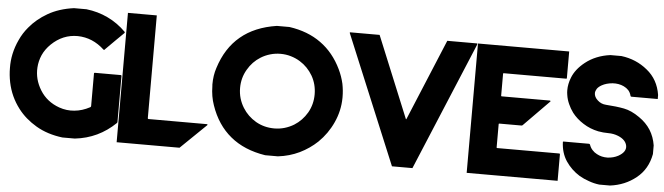

<svg xmlns="http://www.w3.org/2000/svg" viewBox="-54 -1007 4860 1405"><g transform="rotate(5 2376.0 -304.5)"><path d="M530.3 -780.3Q615.2 -770.5 688.5 -735.4Q762.7 -700.2 823.2 -639.6Q824.2 -638.7 824.2 -635.7Q824.2 -633.8 823.2 -631.8Q791 -599.6 758.8 -568.4Q726.6 -536.1 694.3 -503.9Q693.4 -502 691.4 -501Q689.5 -499 688.5 -497.1Q685.5 -495.1 683.6 -495.1Q681.6 -495.1 679.7 -497.1Q593.8 -577.1 484.4 -579.1Q375 -580.1 291 -499Q252.9 -461.9 232.4 -417Q212.9 -372.1 210 -325.2Q204.1 -238.3 252.9 -159.2Q301.8 -80.1 394.5 -46.9Q450.2 -27.3 506.8 -33.2Q563.5 -38.1 620.1 -68.4Q623 -69.3 624 -71.3Q626 -74.2 626 -77.1Q626 -157.2 626 -317.4Q626 -319.3 627 -320.3Q628.9 -322.3 630.9 -322.3Q695.3 -322.3 823.2 -322.3Q825.2 -322.3 826.2 -320.3Q828.1 -319.3 828.1 -317.4Q828.1 -204.1 828.1 22.5Q828.1 24.4 827.1 25.4Q826.2 27.3 825.2 29.3Q762.7 89.8 688.5 125Q614.3 160.2 527.3 169.9Q497.1 169.9 436.5 169.9Q325.2 156.2 242.2 107.4Q159.2 58.6 106.4 -10.7Q42 -94.7 20.5 -199.2Q9.8 -252 9.8 -303.7Q8.8 -355.5 19.5 -406.2Q31.2 -460.9 55.7 -512.7Q79.1 -564.5 116.2 -608.4Q169.9 -673.8 250 -719.7Q330.1 -765.6 438.5 -780.3Q460.9 -780.3 480.5 -780.3Q499 -780.3 530.3 -780.3Z M1046.9 -780.3Q1046.9 -528.3 1046.9 -25.4Q1046.9 -22.5 1048.8 -21.5Q1049.8 -19.5 1051.8 -19.5Q1195.3 -19.5 1482.4 -19.5Q1483.4 -19.5 1484.4 -18.6Q1486.3 -17.6 1486.3 -15.6Q1486.3 -15.6 1486.3 -14.6Q1485.4 -13.7 1485.4 -12.7Q1422.9 47.9 1296.9 169.9Q1143.6 169.9 835 169.9Q835 -146.5 835 -780.3Q885.7 -780.3 935.5 -780.3Q986.3 -780.3 1036.1 -780.3Q1039.1 -780.3 1042 -780.3Q1043.9 -780.3 1046.9 -780.3Z M2021.5 -780.3Q2158.2 -760.7 2253.9 -691.4Q2350.6 -622.1 2407.2 -503.9Q2431.6 -453.1 2443.4 -400.4Q2453.1 -351.6 2453.1 -303.7Q2453.1 -300.8 2453.1 -296.9Q2452.1 -202.1 2412.1 -115.2Q2373 -29.3 2305.7 36.1Q2249 89.8 2176.8 125Q2103.5 160.2 2019.5 169.9Q1988.3 169.9 1925.8 169.9Q1770.5 145.5 1669.9 62.5Q1568.4 -20.5 1520.5 -161.1Q1498 -224.6 1497.1 -298.8Q1496.1 -305.7 1496.1 -312.5Q1496.1 -378.9 1514.6 -434.6Q1561.5 -584 1665 -669.9Q1767.6 -755.9 1928.7 -780.3Q1951.2 -780.3 1970.7 -780.3Q1990.2 -780.3 2021.5 -780.3ZM1974.6 -579.1Q1934.6 -579.1 1898.4 -568.4Q1861.3 -557.6 1830.1 -538.1Q1771.5 -502 1736.3 -440.4Q1700.2 -378.9 1700.2 -304.7Q1700.2 -265.6 1710.9 -228.5Q1721.7 -192.4 1741.2 -161.1Q1777.3 -102.5 1838.9 -66.4Q1900.4 -31.2 1974.6 -31.2Q2013.7 -31.2 2050.8 -42Q2086.9 -52.7 2119.1 -72.3Q2176.8 -108.4 2212.9 -169.9Q2248 -231.4 2248 -304.7Q2248 -378.9 2212.9 -440.4Q2176.8 -502 2118.2 -538.1Q2086.9 -557.6 2049.8 -568.4Q2013.7 -579.1 1974.6 -579.1Z M2683.6 -780.3Q2765.6 -581.1 2928.7 -183.6Q2928.7 -183.6 2929.7 -182.6Q2931.6 -182.6 2931.6 -182.6Q2932.6 -182.6 2932.6 -183.6Q2932.6 -183.6 2932.6 -183.6Q3015.6 -382.8 3180.7 -780.3Q3253.9 -780.3 3401.4 -780.3Q3401.4 -777.3 3401.4 -772.5Q3269.5 -458 3007.8 169.9Q2958 169.9 2857.4 169.9Q2726.6 -144.5 2464.8 -775.4Q2464.8 -775.4 2464.8 -776.4Q2464.8 -777.3 2464.8 -778.3Q2465.8 -778.3 2465.8 -779.3Q2465.8 -779.3 2466.8 -780.3Q2518.6 -780.3 2570.3 -780.3Q2621.1 -780.3 2672.9 -780.3Q2675.8 -780.3 2678.7 -780.3Q2681.6 -780.3 2683.6 -780.3Z M4076.2 -780.3Q4076.2 -714.8 4076.2 -585Q4076.2 -583 4075.2 -581.1Q4073.2 -580.1 4071.3 -580.1Q3962.9 -580.1 3853.5 -580.1Q3745.1 -580.1 3636.7 -580.1Q3630.9 -580.1 3625 -580.1Q3619.1 -580.1 3613.3 -580.1Q3611.3 -580.1 3609.4 -579.1Q3608.4 -577.1 3608.4 -575.2Q3608.4 -521.5 3608.4 -415Q3608.4 -413.1 3609.4 -411.1Q3611.3 -410.2 3613.3 -410.2Q3731.4 -410.2 3967.8 -410.2Q3968.8 -410.2 3969.7 -409.2Q3971.7 -407.2 3971.7 -406.2Q3971.7 -405.3 3971.7 -404.3Q3970.7 -403.3 3970.7 -403.3Q3909.2 -340.8 3785.2 -214.8Q3783.2 -212.9 3780.3 -210.9Q3777.3 -210 3774.4 -210Q3720.7 -210 3613.3 -210Q3611.3 -210 3609.4 -209Q3608.4 -207 3608.4 -205.1Q3608.4 -148.4 3608.4 -35.2Q3608.4 -33.2 3609.4 -31.2Q3611.3 -30.3 3613.3 -30.3Q3764.6 -30.3 4068.4 -30.3Q4071.3 -30.3 4073.2 -28.3Q4074.2 -27.3 4074.2 -24.4Q4074.2 41 4074.2 169.9Q3851.6 169.9 3406.2 169.9Q3406.2 -146.5 3406.2 -780.3Q3565.4 -780.3 3724.6 -780.3Q3883.8 -780.3 4043 -780.3Q4050.8 -780.3 4059.6 -780.3Q4067.4 -780.3 4076.2 -780.3Z M4460 -780.3Q4569.3 -766.6 4651.4 -699.2Q4734.4 -632.8 4752 -519.5Q4752 -509.8 4752 -490.2Q4687.5 -490.2 4558.6 -490.2Q4556.6 -490.2 4554.7 -491.2Q4552.7 -493.2 4551.8 -495.1Q4545.9 -519.5 4531.2 -536.1Q4516.6 -551.8 4496.1 -561.5Q4459 -579.1 4413.1 -576.2Q4367.2 -572.3 4334 -553.7Q4311.5 -541 4300.8 -525.4Q4291 -509.8 4290 -494.1Q4290 -464.8 4316.4 -441.4Q4342.8 -417 4378.9 -415Q4455.1 -410.2 4511.7 -399.4Q4567.4 -388.7 4627 -346.7Q4679.7 -310.5 4710.9 -261.7Q4742.2 -211.9 4752 -149.4Q4752 -127.9 4752 -85.9Q4731.4 26.4 4649.4 91.8Q4568.4 157.2 4459 170.9Q4432.6 170.9 4379.9 170.9Q4339.8 166 4302.7 152.3Q4264.6 139.6 4231.4 120.1Q4169.9 82 4129.9 22.5Q4090.8 -37.1 4087.9 -115.2Q4086.9 -117.2 4088.9 -118.2Q4089.8 -120.1 4091.8 -120.1Q4154.3 -120.1 4280.3 -120.1Q4282.2 -120.1 4284.2 -118.2Q4286.1 -117.2 4287.1 -115.2Q4294.9 -91.8 4309.6 -76.2Q4324.2 -59.6 4343.8 -49.8Q4378.9 -30.3 4422.9 -31.2Q4465.8 -33.2 4501 -51.8Q4558.6 -84 4551.8 -127.9Q4543.9 -172.9 4486.3 -196.3Q4452.1 -210 4414.1 -210Q4376 -210 4338.9 -216.8Q4277.3 -229.5 4227.5 -261.7Q4177.7 -293 4144.5 -335.9Q4123 -365.2 4109.4 -396.5Q4094.7 -428.7 4089.8 -462.9Q4086.9 -479.5 4086.9 -497.1Q4086.9 -543 4105.5 -589.8Q4129.9 -653.3 4196.3 -706.1Q4234.4 -736.3 4280.3 -754.9Q4326.2 -773.4 4378.9 -780.3Q4399.4 -780.3 4416 -780.3Q4432.6 -780.3 4460 -780.3Z"/></g></svg>

Font: Avicii Garde
Style: Regular
Weight: 500
Version: Version 1.0